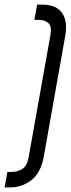

<svg xmlns="http://www.w3.org/2000/svg" viewBox="-48 -763 306 832"><path d="M142 -86Q129 -14 88 17.5Q47 49 -4 49H-28L-16 -18H3Q28 -18 48.5 -31Q69 -44 76 -81L171 -614Q177 -650 161 -663.5Q145 -677 120 -677H101L113 -743H137Q162 -743 183 -735.5Q204 -728 217.5 -711.5Q231 -695 236 -670Q241 -645 235 -609L142 -86Z"/></svg>

Font: Marvel
Style: Bold Italic
Weight: 700
Italic angle: -12°
Designer: Carolina Trebol
Foundry: Carolina Trebol
Version: Version 1.001